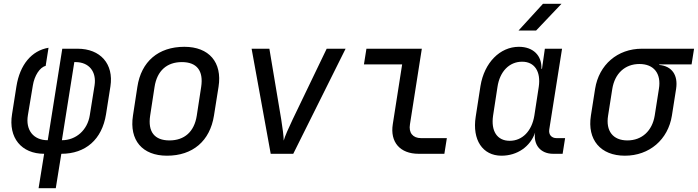

<svg xmlns="http://www.w3.org/2000/svg" viewBox="-20 -805 3653 1005"><path d="M182 180H272L301 0C428 0 514 -75 535 -207L558 -353C576 -470 506 -550 386 -550H306L230 -71C155 -71 113 -124 126 -202L152 -358C160 -408 188 -453 219 -460L234 -555C145 -540 84 -466 66 -353L43 -207C23 -84 92 0 211 0ZM304 -71 369 -480H375C446 -480 486 -430 475 -358L450 -202C438 -124 378 -71 304 -71Z M854 10C989 10 1079 -67 1100 -200L1124 -351C1144 -479 1074 -560 945 -560C809 -560 719 -483 699 -350L676 -200C656 -71 725 10 854 10ZM867 -70C789 -70 753 -115 766 -200L789 -350C802 -435 854 -480 932 -480C1010 -480 1046 -435 1033 -350L1010 -200C997 -115 945 -70 867 -70Z M1397 0H1515L1789 -550H1690L1512 -180C1491 -136 1471 -91 1465 -69C1465 -92 1459 -136 1452 -180L1390 -550H1297Z M2171 0H2306L2319 -82H2184C2141 -82 2118 -110 2126 -155L2188 -550H1898L1885 -468H2085L2036 -155C2021 -61 2074 0 2171 0Z M2694 -645H2786L2919 -785H2822ZM2605 10C2688 10 2756 -38 2781 -111C2771 -48 2809 0 2875 0H2925L2938 -82H2893C2867 -82 2851 -100 2855 -127L2922 -550H2832L2817 -445H2814C2817 -514 2771 -560 2696 -560C2597 -560 2515 -477 2495 -355L2470 -194C2451 -73 2506 10 2605 10ZM2648 -68C2582 -68 2549 -119 2561 -200L2584 -350C2596 -431 2646 -482 2713 -482C2778 -482 2812 -431 2800 -350L2777 -200C2764 -119 2714 -68 2648 -68Z M3251 10C3379 10 3477 -74 3497 -200L3519 -340C3530 -412 3497 -459 3431 -465V-468H3600L3613 -550H3340C3212 -550 3115 -466 3095 -340L3073 -200C3053 -74 3123 10 3251 10ZM3264 -70C3188 -70 3150 -120 3163 -200L3185 -340C3198 -420 3251 -470 3327 -470C3403 -470 3442 -420 3429 -340L3407 -200C3394 -120 3340 -70 3264 -70Z"/></svg>

Font: JetBrains Mono
Style: Italic
Weight: 400
Italic angle: -9°
Monospace: yes
Designer: Philipp Nurullin, Konstantin Bulenkov
Foundry: JetBrains
Version: Version 2.305